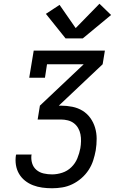

<svg xmlns="http://www.w3.org/2000/svg" viewBox="-20 -1005 640 1025"><path d="M258 0Q231 0 205.5 -3.5Q180 -7 156.5 -16Q133 -25 113.5 -40.5Q94 -56 81.5 -77.5Q69 -99 65 -124.5Q61 -150 65 -176Q66 -177 66 -178Q66 -179 66 -180H149Q149 -179 149 -178.5Q149 -178 148 -178Q145 -155 151.5 -133.5Q158 -112 174.5 -98Q191 -84 213 -79Q235 -74 258 -74Q285 -74 312.5 -83Q340 -92 361 -112.5Q382 -133 393 -160Q404 -187 409 -214Q412 -232 412.5 -251Q413 -270 409.5 -288Q406 -306 397 -321.5Q388 -337 374 -347.5Q360 -358 342 -362.5Q324 -367 305 -367H181L193 -441L427 -662H231L220 -590H136L160 -735H540L528 -662L294 -441H305Q336 -441 366 -435Q396 -429 420.5 -414Q445 -399 462 -375.5Q479 -352 487.5 -323.5Q496 -295 496 -264Q496 -233 491 -202Q486 -175 477.5 -148.5Q469 -122 453 -97.5Q437 -73 414.5 -53.5Q392 -34 366 -21.5Q340 -9 312.5 -4.5Q285 0 258 0ZM422 -800H330L225 -931L298 -979L384 -855L511 -985L573 -925Z"/></svg>

Font: Iosevka Slab Extended Oblique
Style: Regular
Weight: 400
Width: 7
Italic angle: -9°
Monospace: yes
Designer: Belleve Invis
Foundry: Belleve Invis
Version: Version 11.1.0; ttfautohint (v1.8.3)